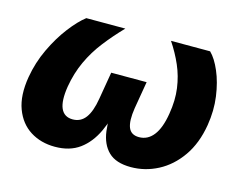

<svg xmlns="http://www.w3.org/2000/svg" viewBox="-82 -670 1009 803"><g transform="rotate(15 422.5 -269.0)"><path d="M211.4 7.8Q150.4 7.8 104.5 -21.2Q58.6 -50.3 37.6 -106.7Q16.6 -163.1 30.3 -245.1Q41.5 -311 69.8 -370.6Q98.1 -430.2 133.3 -476.1Q168.5 -522 199.7 -545.9H368.7Q326.2 -502 291.3 -457Q256.3 -412.1 232.7 -361.1Q209 -310.1 198.7 -249.5Q188.5 -185.5 202.6 -153.8Q216.8 -122.1 253.9 -122.1Q288.6 -122.1 309.3 -149.9Q330.1 -177.7 339.4 -234.4L359.4 -352.5H512.7L492.7 -234.4Q483.9 -177.7 495.1 -149.9Q506.3 -122.1 541 -122.1Q578.6 -122.1 603.5 -154.1Q628.4 -186 638.7 -249.5Q648.9 -310.1 641.8 -361.1Q634.8 -412.1 615 -457.5Q595.2 -502.9 566.4 -545.9H735.8Q760.3 -522 780 -475.8Q799.8 -429.7 808.1 -370.1Q816.4 -310.5 805.7 -245.1Q792 -163.1 752.4 -106.7Q712.9 -50.3 657.2 -21.2Q601.6 7.8 540 7.8Q475.6 7.8 443.1 -23.7Q410.6 -55.2 403.3 -111.3Q396 -167.5 406.2 -242.2H427.7Q413.1 -167.5 387 -111.1Q360.8 -54.7 318.1 -23.4Q275.4 7.8 211.4 7.8Z"/></g></svg>

Font: Inter ExtraBold
Style: Italic
Weight: 800
Italic angle: -9.3988°
Designer: Rasmus Andersson
Foundry: rsms
Version: Version 4.001;git-66647c0bb